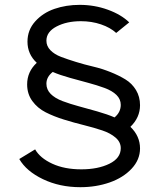

<svg xmlns="http://www.w3.org/2000/svg" viewBox="-20 -780 657 798"><path d="M522 -252.9Q562 -214.4 562 -163.1Q562 -116.2 527.1 -78.9Q492.2 -41.5 435.8 -21.7Q379.4 -2 314 -2Q228 -2 158.7 -35.2Q89.4 -68.4 60.1 -119.1L126 -159.2Q146.5 -123 197.3 -99.6Q248 -76.2 317.9 -76.2Q387.2 -76.2 434.6 -99.4Q481.9 -122.6 481.9 -164.1Q481.9 -189.5 460.4 -208Q439 -226.6 404.8 -238Q370.6 -249.5 329.1 -259.8Q287.6 -270 245.8 -283Q204.1 -295.9 169.9 -313.2Q135.7 -330.6 114.3 -360.1Q92.8 -389.6 92.8 -429.2Q92.8 -481.9 132.8 -519Q94.2 -554.7 94.2 -606.9Q94.2 -655.3 126.2 -690.9Q158.2 -726.6 206.5 -743.2Q254.9 -759.8 311 -759.8Q372.6 -759.8 428 -739.7Q483.4 -719.7 517.1 -687L462.9 -643.1Q438.5 -665.5 399.7 -678.7Q360.8 -691.9 315.9 -691.9Q257.3 -691.9 215.1 -669.9Q172.9 -647.9 172.9 -610.8Q172.9 -588.4 189.5 -571.3Q206.1 -554.2 233.6 -543.7Q261.2 -533.2 296.1 -522.5Q331.1 -511.7 367.4 -503.2Q403.8 -494.6 438.7 -480.7Q473.6 -466.8 501.2 -450Q528.8 -433.1 545.4 -405.5Q562 -377.9 562 -342.8Q562 -291.5 522 -252.9ZM172.9 -432.1Q172.9 -407.7 190.7 -389.6Q208.5 -371.6 240.5 -359.6Q272.5 -347.7 306.4 -338.6Q340.3 -329.6 383.8 -317.1Q427.2 -304.7 456.1 -292Q481.9 -313.5 481.9 -344.2Q481.9 -367.7 464.1 -385.3Q446.3 -402.8 414.1 -414.6Q381.8 -426.3 348.1 -435.3Q314.5 -444.3 271.2 -456.3Q228 -468.3 199.2 -481Q172.9 -460.4 172.9 -432.1Z"/></svg>

Font: Oakes Grotesk Medium
Style: Regular
Weight: 500
Designer: Samuel Oakes
Foundry: Samuel Oakes
Version: Version 1.000;PS 001.000;hotconv 1.0.88;makeotf.lib2.5.64775